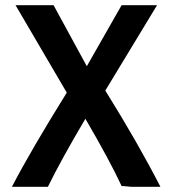

<svg xmlns="http://www.w3.org/2000/svg" viewBox="-20 -716 666 742"><path d="M600 6H489Q485 6 476.5 5Q468 4 461.5 3.5Q455 3 450 3Q404 -96 310 -257Q217 -100 165 6H26Q97 -131 238 -358L40 -696H187L315 -461H316L450 -696H587L387 -366Q514 -162 600 6Z"/></svg>

Font: Repo
Style: DemiBold
Weight: 600
Designer: Stefan Peev
Foundry: Context Ltd
Version: Version 001.000